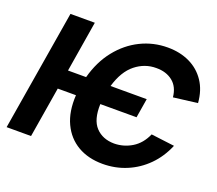

<svg xmlns="http://www.w3.org/2000/svg" viewBox="-124 -908 1230 1089"><g transform="rotate(20 491.0 -363.5)"><path d="M701.2 -420.9 682.1 -304.7H463.4Q460 -210 501.5 -165.8Q543 -121.6 612.8 -121.1Q670.4 -121.6 719.7 -151.6Q769 -181.6 795.9 -242.7L937 -225.1Q906.2 -151.4 854 -98.9Q801.8 -46.4 734.4 -18.3Q667 9.8 590.8 9.8Q503.9 9.8 440.2 -27.3Q376.5 -64.5 343.5 -134.8Q310.5 -205.1 316.4 -304.7H206.5L156.2 0H8.8L129.4 -727.5H276.4L226.1 -420.9H335.4Q362.3 -520.5 418.7 -591.3Q475.1 -662.1 551.3 -699.7Q627.4 -737.3 714.4 -737.3Q788.6 -737.3 846.9 -709.5Q905.3 -681.6 940.9 -628.4Q976.6 -575.2 982.4 -499.5L837.4 -481.4Q831.1 -543.5 791.7 -574.7Q752.4 -606 692.9 -605.5Q623.5 -606 567.1 -561Q510.7 -516.1 482.9 -420.9Z"/></g></svg>

Font: Inter Display
Style: Bold Italic
Weight: 700
Italic angle: -9.39999°
Designer: Rasmus Andersson
Foundry: rsms
Version: Version 4.000;git-a52131595